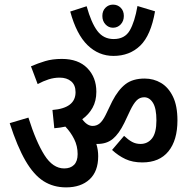

<svg xmlns="http://www.w3.org/2000/svg" viewBox="-20 -887 824 831"><path d="M423 -818Q423 -840 436.5 -853.5Q450 -867 469 -867Q489 -867 502.5 -853.5Q516 -840 516 -818Q516 -796 502.5 -781.5Q489 -767 469 -767Q450 -767 436.5 -781.5Q423 -796 423 -818ZM651 -838Q633 -734 587 -689.5Q541 -645 471 -645Q407 -645 359 -691.5Q311 -738 284 -837L355 -860Q375 -788 401.5 -753Q428 -718 472 -718Q520 -718 541.5 -755Q563 -792 575 -861ZM405 -211Q405 -145 367.5 -110.5Q330 -76 266 -76Q211 -76 168.5 -103Q126 -130 90.5 -191Q55 -252 22 -354L103 -378Q136 -273 172.5 -215.5Q209 -158 258 -158Q285 -158 300.5 -173.5Q316 -189 316 -220Q316 -255 301 -285Q286 -315 263 -339Q240 -334 215 -332L207 -411Q307 -419 307 -488Q307 -519 288 -535Q269 -551 238 -551Q214 -551 190.5 -543.5Q167 -536 143 -523L114 -600Q144 -613 175.5 -622.5Q207 -632 248 -632Q319 -632 358 -592Q397 -552 397 -490Q397 -450 380.5 -420.5Q364 -391 336 -371Q357 -342 381 -342Q398 -342 411 -352.5Q424 -363 437 -389L466 -449Q492 -499 523.5 -523Q555 -547 606 -547Q645 -547 677 -528Q709 -509 728.5 -469Q748 -429 748 -366Q748 -280 709 -232Q670 -184 596 -184Q554 -184 523 -198.5Q492 -213 465 -238L517 -299Q535 -282 551.5 -273Q568 -264 588 -264Q619 -264 638 -288Q657 -312 657 -366Q657 -418 642 -442Q627 -466 604 -466Q585 -466 571.5 -452.5Q558 -439 544 -410L518 -355Q495 -308 468.5 -286Q442 -264 402 -264Q399 -264 397 -264Q405 -238 405 -211Z"/></svg>

Font: Noto Sans Condensed Medium
Style: Regular
Weight: 500
Width: 3
Designer: Monotype Design Team
Foundry: Monotype Imaging Inc.
Version: Version 2.013; ttfautohint (v1.8.4.7-5d5b)